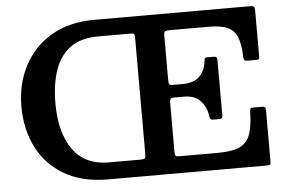

<svg xmlns="http://www.w3.org/2000/svg" viewBox="-52 -824 1346 899"><g transform="rotate(-5 621.0 -375.0)"><path d="M46 -375Q46 -481.5 90.8 -566.5Q135.5 -651.5 219.5 -700.8Q303.5 -750 421 -750H1150Q1166.5 -750 1171 -746Q1175.5 -742 1175.5 -726V-516.5Q1175.5 -504 1174.2 -500.5Q1173 -497 1160 -497H1117.5Q1106.5 -497 1104 -501.8Q1101.5 -506.5 1101 -516.5Q1099.5 -574.5 1086 -608.2Q1072.5 -642 1041.2 -656.5Q1010 -671 954.5 -671H765.5Q751.5 -671 746.5 -667.2Q741.5 -663.5 741.5 -648.5V-438.5Q741.5 -425.5 744.2 -420Q747 -414.5 759 -414.5H807Q861 -414.5 887.5 -442Q914 -469.5 918.5 -510.5Q919.5 -521 922 -525Q924.5 -529 933 -529H961Q972 -529 975.8 -525.5Q979.5 -522 979.5 -511.5V-256.5Q979.5 -244 976.5 -240Q973.5 -236 962 -236H934Q926 -236 922.8 -240Q919.5 -244 918 -255.5Q913 -296.5 886 -325.8Q859 -355 808.5 -355H761.5Q749 -355 745.2 -350Q741.5 -345 741.5 -331V-100.5Q741.5 -85.5 745.5 -82.2Q749.5 -79 765 -79H944.5Q1009.5 -79 1045.2 -95Q1081 -111 1095.2 -149.8Q1109.5 -188.5 1111 -256Q1111.5 -268.5 1113.8 -272.2Q1116 -276 1127 -276H1166Q1177.5 -276 1181.5 -273Q1185.5 -270 1185.5 -258V-18Q1185.5 -6 1182.5 -3Q1179.5 0 1167.5 0H421Q298.5 0 214.8 -49.5Q131 -99 88.5 -183.8Q46 -268.5 46 -375ZM580.5 -671H431.5Q351.5 -671 301.8 -635Q252 -599 229 -532.5Q206 -466 206 -375Q206 -238.5 262.5 -158.8Q319 -79 431.5 -79H579Q596.5 -79 600.5 -83Q604.5 -87 604.5 -105V-650.5Q604.5 -665.5 600 -668.2Q595.5 -671 580.5 -671Z"/></g></svg>

Font: Besley SemiBold
Style: Regular
Weight: 600
Designer: Owen Earl
Foundry: indestructible type*
Version: Version 2.001; ttfautohint (v1.8.3)